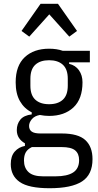

<svg xmlns="http://www.w3.org/2000/svg" viewBox="-20 -785 520 1017"><path d="M470 58Q470 140 414.5 176Q359 212 243 212Q132 212 84.5 179Q37 146 37 84Q37 42 58 18Q79 -6 112 -12V-26Q92 -37 80.5 -54.5Q69 -72 69 -96Q69 -128 87.5 -151Q106 -174 148 -179V-190Q108 -210 85.5 -249.5Q63 -289 63 -349Q63 -437 111 -482Q159 -527 240 -527Q281 -527 312 -516H456V-455H346V-447Q380 -439 398.5 -412.5Q417 -386 417 -349Q417 -261 369 -216Q321 -171 240 -171Q216 -171 191 -176Q163 -171 148.5 -153.5Q134 -136 134 -118Q134 -98 148 -88Q162 -78 194 -78H307Q394 -78 432 -43Q470 -8 470 58ZM240 -233Q287 -233 313 -257Q339 -281 339 -331V-368Q339 -418 313 -442Q287 -466 240 -466Q193 -466 167 -442Q141 -418 141 -368V-331Q141 -281 167 -257Q193 -233 240 -233ZM399 63Q399 29 378 11.5Q357 -6 306 -6H149Q126 5 116.5 22Q107 39 107 65Q107 104 131 126.5Q155 149 208 149H274Q336 149 367.5 128.5Q399 108 399 63ZM287 -765 388 -621 347 -591 241 -709 135 -591 94 -621 195 -765Z"/></svg>

Font: IBM Plex Sans Cond
Style: Regular
Weight: 400
Width: 3
Designer: Mike Abbink, Paul van der Laan, Pieter van Rosmalen
Foundry: Bold Monday
Version: Version 1.3